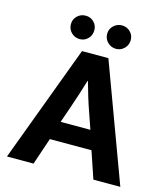

<svg xmlns="http://www.w3.org/2000/svg" viewBox="-119 -906 871 998"><g transform="rotate(15 316.5 -406.5)"><path d="M155 -751Q155 -777 173.5 -795Q192 -813 219 -813Q245 -813 263 -795Q281 -777 281 -751Q281 -724 263 -705.5Q245 -687 219 -687Q192 -687 173.5 -705.5Q155 -724 155 -751ZM350 -751Q350 -777 369 -795Q388 -813 414 -813Q440 -813 458.5 -795Q477 -777 477 -751Q477 -724 458.5 -705.5Q440 -687 414 -687Q388 -687 369 -705.5Q350 -724 350 -751ZM235 -246H395L366 -330Q352 -369 340 -408.5Q328 -448 317 -488H315Q304 -450 291 -410.5Q278 -371 264 -330ZM247 -630H389L622 0H477L428 -145H204L155 0H12Z"/></g></svg>

Font: Mukta Malar
Style: Bold
Weight: 700
Designer: Aadarsh Rajan, Girish Dalvi, Yashodeep Gholap
Foundry: Ek Type
Version: Version 2.538;PS 1.000;hotconv 16.6.51;makeotf.lib2.5.65220;